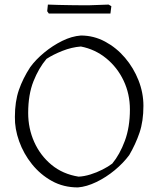

<svg xmlns="http://www.w3.org/2000/svg" viewBox="-20 -807 692 838"><path d="M320 11Q257 11 206.5 -17Q156 -45 119.5 -90.5Q83 -136 63.5 -190.5Q44 -245 45 -297Q45 -364 62.5 -414.5Q80 -465 112 -514Q136 -547 173 -577.5Q210 -608 251.5 -628.5Q293 -649 333 -652Q389 -652 438.5 -625.5Q488 -599 525.5 -555Q563 -511 584.5 -456.5Q606 -402 606 -345Q606 -278 589 -228Q572 -178 544 -130Q518 -95 480.5 -64Q443 -33 400.5 -12.5Q358 8 320 11ZM323 -36Q347 -37 374.5 -45.5Q402 -54 427.5 -67Q453 -80 470 -93Q503 -133 525 -192.5Q547 -252 547 -329Q547 -397 519.5 -455Q492 -513 443.5 -552.5Q395 -592 333 -604Q293 -601 252.5 -585Q212 -569 183 -550Q149 -510 126 -452Q103 -394 103 -314Q103 -246 129.5 -187Q156 -128 205 -87.5Q254 -47 323 -36ZM193 -748 186 -758 189 -787Q209 -786 235.5 -785.5Q262 -785 289 -784.5Q316 -784 338 -784Q360 -784 369 -784L454 -787L466 -780L462 -748Z"/></svg>

Font: Labrada Light
Style: Regular
Weight: 300
Designer: Mercedes Jáuregui
Foundry: Omnibus-Type Team
Version: Version 1.000; ttfautohint (v1.8.4.7-5d5b)